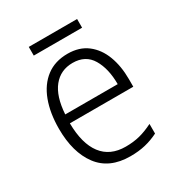

<svg xmlns="http://www.w3.org/2000/svg" viewBox="-161 -765 818 881"><g transform="rotate(-30 248.0 -324.0)"><path d="M259 -542Q321 -542 362.5 -510Q404 -478 424.5 -423.5Q445 -369 445 -300V-260H109Q110 -152 153 -95.5Q196 -39 278 -39Q319 -39 352.5 -47.5Q386 -56 424 -75V-24Q390 -7 354.5 1.5Q319 10 275 10Q164 10 108.5 -64Q53 -138 53 -263Q53 -346 76.5 -409Q100 -472 146 -507Q192 -542 259 -542ZM258 -494Q194 -494 155.5 -446.5Q117 -399 111 -306H389Q389 -388 357.5 -441Q326 -494 258 -494ZM377 -658V-612H121V-658Z"/></g></svg>

Font: Noto Sans Myanmar UI SemiCondensed Light
Style: Regular
Weight: 300
Width: 4
Designer: Monotype Design Team
Foundry: Monotype Imaging Inc.
Version: Version 2.103; ttfautohint (v1.8.4.7-5d5b)